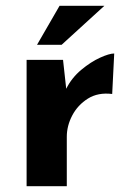

<svg xmlns="http://www.w3.org/2000/svg" viewBox="-20 -644 450 664"><path d="M198 -437 209 -337Q228 -375 261 -402.5Q294 -430 326 -444.5Q358 -459 375 -459L368 -319Q319 -325 284 -303Q249 -281 230 -245Q211 -209 211 -171V0H72V-437ZM341 -624 193 -489H108L186 -624Z"/></svg>

Font: Reem Kufi Ink
Style: Bold
Weight: 700
Designer: Khaled Hosny
Version: Version 1.002